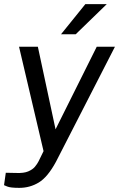

<svg xmlns="http://www.w3.org/2000/svg" viewBox="-32 -743 576 928"><path d="M61.5 165Q18.5 165 3 158.5Q-12.5 152 -12.5 152L-4 92L46.5 93Q83 94.5 104.2 85.5Q125.5 76.5 136.8 63Q148 49.5 154.5 36.5L178.5 -12.5L60 -517H151L236.5 -118L435.5 -517H523.5L238.5 39Q198.5 113 155.5 139Q112.5 165 61.5 165ZM380.5 -723H484L334 -577.5H263Z"/></svg>

Font: Public Sans
Style: Italic
Weight: 400
Italic angle: -8°
Designer: The Public Sans project authors (U.S. Web Design System). Libre Franklin designed by Pablo Impallari and Rodrigo Fuenzal
Version: Version 1.008; ttfautohint (v1.8.1) -l 8 -r 50 -G 200 -x 14 